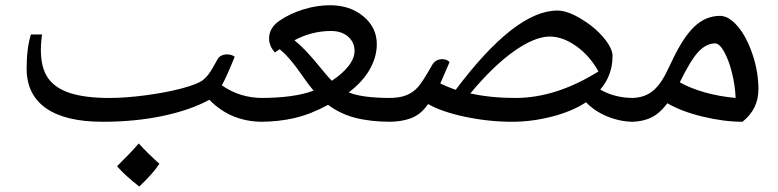

<svg xmlns="http://www.w3.org/2000/svg" viewBox="-20 -450 2939 725"><path d="M971.7 9.8Q851.6 9.8 770.5 -73.2Q697.3 -33.7 593.5 -12Q489.7 9.8 367.7 9.8Q226.6 9.8 153.6 -41.5Q80.6 -92.8 80.6 -190.9Q80.6 -268.1 96.7 -319.8H138.7Q137.7 -314.5 136 -295.7Q134.3 -276.9 134.3 -262.2Q134.3 -193.4 161.6 -154.8Q189 -116.2 246.1 -98.1Q303.2 -80.1 392.6 -80.1Q454.6 -80.1 531.2 -90.3Q607.9 -100.6 666.5 -116.2Q725.1 -131.8 745.6 -147.2Q766.1 -162.6 784.7 -196.3L801.3 -226.1Q812.5 -244.6 837.4 -244.6Q854.5 -244.6 866.2 -235.8Q834 -155.8 817.4 -127.9Q885.7 -80.1 971.7 -80.1Q981.4 -80.1 981.4 -69.8V0Q981.4 9.8 971.7 9.8ZM582 168.5Q557.1 206.1 505.9 254.4Q453.6 213.9 421.9 177.7Q471.7 128.9 503.9 91.8Q542.5 133.8 582 168.5Z M1456.1 9.8Q1379.9 9.8 1322.5 -4.9Q1265.1 -19.5 1218.8 -54.2Q1154.3 -19 1093.5 -4.6Q1032.7 9.8 961.9 9.8Q951.2 9.8 951.2 -1V-68.8Q951.2 -80.1 961.9 -80.1Q1091.8 -80.1 1164.1 -107.9Q1147 -127.9 1132.6 -148.7Q1118.2 -169.4 1103.5 -189.5Q1088.9 -209.5 1072.5 -228.5Q1056.2 -247.6 1036.1 -264.2L1018.1 -252Q996.1 -275.9 996.1 -304.7Q996.1 -345.2 1036.1 -372.3Q1076.2 -399.4 1126.5 -414.8Q1176.8 -430.2 1226.1 -430.2Q1301.8 -430.2 1352.3 -388.2Q1402.8 -346.2 1402.8 -283.2Q1402.8 -234.9 1376 -187.7Q1349.1 -140.6 1296.9 -101.1Q1347.2 -80.1 1456.1 -80.1Q1467.8 -80.1 1467.8 -68.8V-1Q1467.8 9.8 1456.1 9.8ZM1230 -333Q1157.2 -333 1091.8 -297.9Q1129.9 -266.6 1168.9 -219.7Q1216.3 -161.6 1232.9 -145Q1272.5 -170.9 1295.7 -200.4Q1318.8 -230 1318.8 -257.8Q1318.8 -290.5 1294.2 -311.8Q1269.5 -333 1230 -333Z M2372.6 9.8Q2322.8 9.8 2273.9 -10Q2225.1 -29.8 2192.9 -64Q2141.6 -29.8 2065.2 -10Q1988.8 9.8 1913.6 9.8Q1825.2 9.8 1736.3 -9Q1647.5 -27.8 1596.7 -57.1L1586.9 -44.4Q1563.5 -15.1 1529.3 -2.7Q1495.1 9.8 1447.8 9.8Q1438 9.8 1438 0V-69.8Q1438 -80.1 1447.8 -80.1Q1488.8 -80.1 1514.2 -90.3Q1539.6 -100.6 1557.9 -120.8Q1576.2 -141.1 1612.8 -206.1Q1625.5 -226.6 1649.9 -226.6Q1667 -226.6 1677.7 -215.8L1642.6 -134.8Q1668.9 -122.1 1700.7 -110.8Q1925.3 -410.2 2085 -410.2Q2121.6 -410.2 2173.3 -379.4Q2225.1 -348.6 2259 -308.1Q2293 -267.6 2293 -238.8Q2293 -165.5 2246.6 -111.8Q2300.8 -80.1 2372.6 -80.1Q2382.8 -80.1 2382.8 -69.8V0Q2382.8 9.8 2372.6 9.8ZM2055.7 -312Q2000 -312 1921.6 -257.1Q1843.3 -202.1 1755.9 -97.2Q1833.5 -80.1 1925.8 -80.1Q2079.6 -80.1 2239.7 -180.2Q2206.5 -240.2 2155.5 -276.1Q2104.5 -312 2055.7 -312Z M2783.7 9.8Q2714.4 9.8 2634 -9.5Q2553.7 -28.8 2500 -60.1Q2471.2 -21.5 2438.5 -5.9Q2405.8 9.8 2362.8 9.8Q2353 9.8 2353 0V-69.8Q2353 -80.1 2362.8 -80.1Q2407.2 -80.1 2437.3 -100.8Q2467.3 -121.6 2491.7 -167L2514.6 -213.9Q2558.1 -307.6 2601.3 -348.9Q2644.5 -390.1 2698.7 -390.1Q2731.9 -390.1 2765.6 -350.6Q2799.3 -311 2821.5 -244.9Q2843.8 -178.7 2843.8 -112.8Q2843.8 -38.1 2783.7 9.8ZM2680.7 -286.1Q2647.5 -286.1 2618.2 -255.6Q2588.9 -225.1 2546.9 -139.2Q2631.3 -92.3 2757.8 -80.1Q2755.9 -127 2744.1 -174.6Q2732.4 -222.2 2714.6 -254.2Q2696.8 -286.1 2680.7 -286.1Z"/></svg>

Font: Droid Arabic Naskh
Style: Regular
Weight: 400
Designer: Pascal Zoghbi
Foundry: Ascender Corporation
Version: Version 1.00